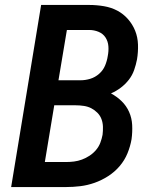

<svg xmlns="http://www.w3.org/2000/svg" viewBox="-20 -755 640 775"><path d="M247 0H25L146 -735H340Q370 -735 399.5 -730Q429 -725 453.5 -712Q478 -699 496.5 -678Q515 -657 525.5 -631Q536 -605 537 -575Q538 -545 533 -515Q529 -494 521.5 -472.5Q514 -451 500 -433Q486 -415 467.5 -401Q449 -387 428 -378Q452 -365 471 -346.5Q490 -328 501 -303.5Q512 -279 513.5 -250.5Q515 -222 511 -193Q506 -164 494.5 -136Q483 -108 463 -84.5Q443 -61 416.5 -44Q390 -27 361.5 -17Q333 -7 304 -3.5Q275 0 247 0ZM216 -431H305Q325 -431 344.5 -437Q364 -443 380 -457Q396 -471 404 -490Q412 -509 415 -529Q419 -549 417.5 -568.5Q416 -588 406 -603.5Q396 -619 378 -626.5Q360 -634 340 -634H250ZM161 -101H246Q262 -101 278.5 -103Q295 -105 311 -111Q327 -117 341.5 -126.5Q356 -136 367.5 -149.5Q379 -163 385 -179Q391 -195 394 -211Q396 -227 395.5 -243.5Q395 -260 389.5 -274.5Q384 -289 373 -300Q362 -311 348.5 -318Q335 -325 318.5 -327.5Q302 -330 285 -330H199Z"/></svg>

Font: Iosevka Custom Oblique
Style: Bold
Weight: 700
Italic angle: -9°
Monospace: yes
Designer: Belleve Invis
Foundry: Belleve Invis
Version: Version 30.1.2; ttfautohint (v1.8.4)